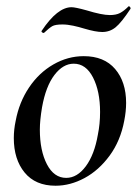

<svg xmlns="http://www.w3.org/2000/svg" viewBox="-20 -578 445 612"><path d="M24 -138Q24 -165 30 -193Q41 -252 72.5 -299Q104 -346 150 -372.5Q196 -399 247 -399Q312 -399 347 -358Q382 -317 382 -250Q382 -223 376 -193Q364 -129 329.5 -82Q295 -35 249.5 -10.5Q204 14 157 14Q93 14 58.5 -28Q24 -70 24 -138ZM292 -149Q299 -183 299 -221Q299 -287 276.5 -331Q254 -375 215 -375Q181 -375 153.5 -339Q126 -303 114 -236Q107 -194 107 -165Q107 -98 129.5 -54.5Q152 -11 191 -11Q226 -11 253.5 -48Q281 -85 292 -149ZM119 -473Q116 -473 113.5 -475.5Q111 -478 113 -480Q163 -555 208 -555Q220 -555 256 -545Q305 -530 330 -530Q350 -530 362.5 -536.5Q375 -543 389 -557Q389 -558 391 -558Q393 -558 395 -555Q397 -552 396 -550Q367 -506 348.5 -491Q330 -476 306 -476Q285 -476 248 -487Q232 -492 213.5 -496Q195 -500 179 -500Q156 -500 146.5 -494.5Q137 -489 120 -473Z"/></svg>

Font: Cormorant Garamond SemiBold
Style: Italic
Weight: 600
Italic angle: -10°
Designer: Christian Thalmann (Catharsis Fonts)
Foundry: Catharsis Fonts
Version: Version 4.000